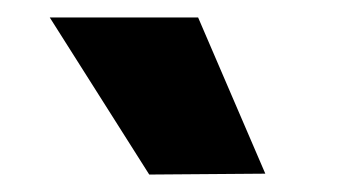

<svg xmlns="http://www.w3.org/2000/svg" viewBox="-20 -799 386 220"><path d="M284 -600 151 -599 37 -779H207Z"/></svg>

Font: Be Vietnam Black
Style: Regular
Weight: 900
Designer: Lam Bao; Tony Le; Vietanh Nguyen
Foundry: Yellow Type Foundry
Version: Version 5.000